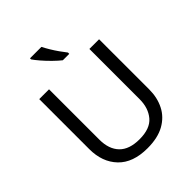

<svg xmlns="http://www.w3.org/2000/svg" viewBox="-259 -1091 1248 1248"><g transform="rotate(-45 365.5 -467.0)"><path d="M640 -714V-252Q640 -178 610 -118.5Q580 -59 518.5 -24.5Q457 10 362 10Q229 10 159.5 -62.5Q90 -135 90 -254V-714H180V-251Q180 -164 226.5 -116Q273 -68 367 -68Q464 -68 507.5 -119.5Q551 -171 551 -252V-714ZM340 -944Q351 -922 367.5 -894.5Q384 -867 402.5 -841Q421 -815 436 -796V-784H377Q354 -802 325 -830.5Q296 -859 271.5 -887.5Q247 -916 235 -934V-944Z"/></g></svg>

Font: Noto Sans IKEA
Style: Regular
Weight: 400
Designer: Monotype Design Team
Foundry: Monotype Imaging Inc.
Version: Version 2.001